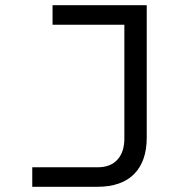

<svg xmlns="http://www.w3.org/2000/svg" viewBox="-20 -718 690 738"><path d="M104 0V-75H355Q405 -75 431.5 -104.5Q458 -134 458 -185V-698H544V-188Q544 -144 532 -109Q520 -74 496 -49.5Q472 -25 436.5 -12.5Q401 0 354 0ZM182 -698H539V-623H182Z"/></svg>

Font: Azeret Mono Light
Style: Regular
Weight: 300
Designer: Martin Vácha
Foundry: Displaay
Version: Version 1.002